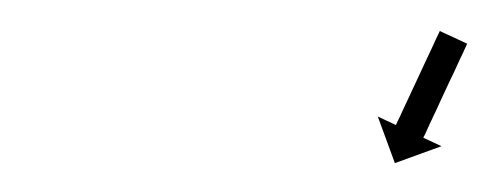

<svg xmlns="http://www.w3.org/2000/svg" viewBox="-20 -561 329 127"><path d="M288.7 -531.4C288.8 -531.6 288.9 -531.8 289 -532.1L270.9 -540.5C270.8 -540.3 270.7 -540.1 270.6 -539.8C270.3 -539.2 270 -538.5 269.7 -537.9C269.2 -536.8 268.7 -535.8 268.2 -534.8C267.6 -533.5 267 -532.1 266.4 -530.8C265.6 -529.2 264.9 -527.7 264.2 -526.1C263.4 -524.3 262.5 -522.6 261.7 -520.8C260.9 -519 260 -517.1 259.1 -515.2C258.2 -513.3 257.3 -511.4 256.4 -509.4C255.5 -507.5 254.6 -505.5 253.7 -503.6C252.8 -501.7 251.9 -499.9 251.1 -498C250.3 -496.2 249.4 -494.5 248.6 -492.7C247.9 -491.2 247.2 -489.6 246.4 -488C245.8 -486.7 245.2 -485.4 244.6 -484C244.1 -483 243.6 -482 243.1 -481C242.8 -480.3 242.5 -479.7 242.2 -479C242.1 -478.8 242 -478.5 241.9 -478.3L229.9 -483.9L241.2 -453.1L272 -464.3L260 -469.9C260.1 -470.1 260.2 -470.3 260.3 -470.6C260.6 -471.2 261 -471.9 261.3 -472.5C261.7 -473.5 262.2 -474.6 262.7 -475.6C263.3 -476.9 263.9 -478.2 264.5 -479.6C265.3 -481.1 266 -482.7 266.7 -484.3C267.6 -486 268.4 -487.8 269.2 -489.5C270.1 -491.4 270.9 -493.3 271.8 -495.2C272.7 -497.1 273.6 -499 274.5 -501C275.4 -502.9 276.3 -504.8 277.2 -506.8C278.1 -508.6 279 -510.5 279.9 -512.4C280.7 -514.1 281.5 -515.9 282.3 -517.6C283 -519.2 283.8 -520.8 284.5 -522.4C285.1 -523.7 285.7 -525 286.4 -526.3C286.8 -527.4 287.3 -528.4 287.8 -529.4C288.1 -530.1 288.4 -530.7 288.7 -531.4Z"/></svg>

Font: FRB American Cursive Just Arrows Medium
Style: Italic
Weight: 500
Italic angle: -25°
Version: Version 2.0;Modular Font Editor K font №1